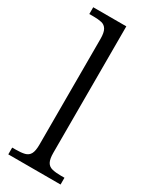

<svg xmlns="http://www.w3.org/2000/svg" viewBox="-198 -809 688 859"><g transform="rotate(30 146.0 -380.0)"><path d="M11 0V-35H30Q57 -35 75 -39.5Q93 -44 101.5 -59.5Q110 -75 110 -107V-654Q110 -686 101 -701.5Q92 -717 75 -721Q58 -725 33 -725H11V-760H182V-107Q182 -75 190.5 -59.5Q199 -44 217.5 -39.5Q236 -35 262 -35H281V0Z"/></g></svg>

Font: Noto Serif Tibetan Light
Style: Regular
Weight: 300
Version: Version 2.103